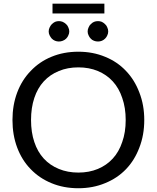

<svg xmlns="http://www.w3.org/2000/svg" viewBox="-20 -1002 841 1030"><path d="M753.9 -358.4Q753.9 -277.3 727.5 -210Q702.1 -142.6 656.2 -94.7Q609.4 -45.9 543.9 -19.5Q478.5 7.8 400.4 7.8Q321.3 7.8 255.9 -19.5Q191.4 -45.9 144.5 -94.7Q97.7 -142.6 72.3 -210Q46.9 -277.3 46.9 -358.4Q46.9 -438.5 72.3 -505.9Q97.7 -573.2 144.5 -621.1Q191.4 -670.9 255.9 -697.3Q321.3 -724.6 400.4 -724.6Q478.5 -724.6 543.9 -697.3Q609.4 -670.9 656.2 -621.1Q702.1 -573.2 727.5 -505.9Q753.9 -438.5 753.9 -358.4ZM654.3 -358.4Q654.3 -423.8 635.7 -476.6Q618.2 -529.3 585 -565.4Q551.8 -601.6 504.9 -621.1Q458 -640.6 400.4 -640.6Q342.8 -640.6 295.9 -621.1Q248 -601.6 214.8 -565.4Q181.6 -529.3 164.1 -476.6Q146.5 -423.8 146.5 -358.4Q146.5 -292 164.1 -240.2Q181.6 -187.5 214.8 -151.4Q248 -115.2 295.9 -95.7Q342.8 -76.2 400.4 -76.2Q458 -76.2 504.9 -95.7Q551.8 -115.2 585 -151.4Q618.2 -187.5 635.7 -240.2Q654.3 -292 654.3 -358.4ZM261.7 -982.4Q331.1 -982.4 540 -982.4Q540 -968.8 540 -929.7Q470.7 -929.7 261.7 -929.7Q261.7 -942.4 261.7 -982.4ZM351.6 -833Q351.6 -822.3 346.7 -812.5Q342.8 -802.7 335 -794.9Q327.1 -787.1 316.4 -783.2Q306.6 -779.3 295.9 -779.3Q285.2 -779.3 275.4 -783.2Q265.6 -787.1 257.8 -794.9Q251 -802.7 246.1 -812.5Q241.2 -822.3 241.2 -833Q241.2 -844.7 246.1 -854.5Q251 -865.2 257.8 -872.1Q265.6 -879.9 275.4 -884.8Q285.2 -888.7 295.9 -888.7Q306.6 -888.7 316.4 -884.8Q327.1 -879.9 335 -872.1Q342.8 -865.2 346.7 -854.5Q351.6 -844.7 351.6 -833ZM560.5 -833Q560.5 -822.3 555.7 -812.5Q551.8 -802.7 543.9 -794.9Q536.1 -787.1 526.4 -783.2Q516.6 -779.3 505.9 -779.3Q494.1 -779.3 484.4 -783.2Q473.6 -787.1 466.8 -794.9Q459 -802.7 455.1 -812.5Q450.2 -822.3 450.2 -833Q450.2 -844.7 455.1 -854.5Q459 -865.2 466.8 -872.1Q473.6 -879.9 484.4 -884.8Q494.1 -888.7 505.9 -888.7Q516.6 -888.7 526.4 -884.8Q536.1 -879.9 543.9 -872.1Q551.8 -865.2 555.7 -854.5Q560.5 -844.7 560.5 -833Z"/></svg>

Font: Lato
Style: Regular
Weight: 400
Designer: Lukasz Dziedzic with Adam Twardoch and Botio Nikoltchev
Version: Version 2.015; 2015-08-06; http://www.latofonts.com/